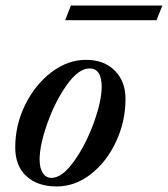

<svg xmlns="http://www.w3.org/2000/svg" viewBox="-20 -664 606 693"><path d="M35 -132Q35 -213 71 -286Q107 -359 166 -403.5Q225 -448 290 -448Q356 -448 394.5 -409Q433 -370 433 -307Q433 -226 399 -153Q365 -80 308 -35.5Q251 9 184 9Q116 9 75.5 -28Q35 -65 35 -132ZM347 -351Q347 -417 303 -417Q264 -417 222 -358.5Q180 -300 151.5 -220.5Q123 -141 123 -88Q123 -57 134.5 -39.5Q146 -22 166 -22Q204 -22 246.5 -81Q289 -140 318 -219.5Q347 -299 347 -351ZM236 -644H566L545 -591H215Z"/></svg>

Font: Ibarra Real Nova SemiBold
Style: Italic
Weight: 600
Italic angle: -22°
Designer: Jose Maria Ribagorda & Octavio Pardo
Foundry: Octavio Pardo
Version: Version 1.014